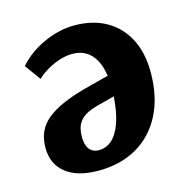

<svg xmlns="http://www.w3.org/2000/svg" viewBox="-85 -609 697 707"><g transform="rotate(-15 263.0 -256.0)"><path d="M207 14Q126.5 14 82.8 -20.8Q39 -55.5 39 -117.5Q39 -151.5 50.7 -177.7Q62.5 -204 86.7 -224Q111 -244 147.5 -260.2Q184 -276.5 233.5 -290L329 -315Q324 -351 310.2 -376Q296.5 -401 274.7 -413.7Q253 -426.5 224 -426.5Q201.5 -426.5 178 -419.5Q154.5 -412.5 131.5 -399.7Q108.5 -387 87 -368L43.5 -428.5Q62 -449.5 86 -467.3Q110 -485 138.8 -498.3Q167.5 -511.5 197.8 -518.8Q228 -526 258 -526Q327.5 -526 378.5 -497.3Q429.5 -468.5 457.5 -415Q485.5 -361.5 485.5 -287Q485.5 -193.5 451 -126Q416.5 -58.5 354 -22.2Q291.5 14 207 14ZM228 -58.5Q255 -58.5 276.8 -77.3Q298.5 -96 312.7 -135.5Q327 -175 331 -236L265 -218.5Q236 -211 217 -199.5Q198 -188 188.5 -169.5Q179 -151 179 -122Q179 -101.5 184.5 -87.3Q190 -73 201 -65.8Q212 -58.5 228 -58.5Z"/></g></svg>

Font: Literata
Style: Italic
Weight: 400
Italic angle: -2°
Designer: Latin by Veronika Burian and Jose Scaglione. Greek by Irene Vlachou. Cyrillic by Vera Evstafieva
Foundry: TypeTogether
Version: Version 3.103;gftools[0.9.29]